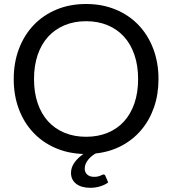

<svg xmlns="http://www.w3.org/2000/svg" viewBox="-20 -744 840 937"><path d="M146 -358Q146 -292 164 -239.8Q182 -187.5 215.2 -151.2Q248.5 -115 295.5 -95.8Q342.5 -76.5 400 -76.5Q458 -76.5 505 -95.8Q552 -115 585 -151.2Q618 -187.5 636 -239.8Q654 -292 654 -358Q654 -424 636 -476.5Q618 -529 585 -565.2Q552 -601.5 505 -621Q458 -640.5 400 -640.5Q342.5 -640.5 295.5 -621Q248.5 -601.5 215.2 -565.2Q182 -529 164 -476.5Q146 -424 146 -358ZM508 146.5Q492.5 158 469.5 165.2Q446.5 172.5 421 172.5Q376.5 172.5 351.5 152.8Q326.5 133 326.5 100Q326.5 73 343.2 49.5Q360 26 387 7.5Q311 5 248.2 -22.8Q185.5 -50.5 140.8 -98.8Q96 -147 71.5 -213Q47 -279 47 -358Q47 -438.5 72.5 -505.8Q98 -573 144.5 -621.8Q191 -670.5 256 -697.5Q321 -724.5 400 -724.5Q479 -724.5 544.2 -697.5Q609.5 -670.5 656 -621.8Q702.5 -573 728 -505.8Q753.5 -438.5 753.5 -358Q753.5 -283.5 731.5 -220.2Q709.5 -157 669.2 -109.5Q629 -62 572.5 -32.2Q516 -2.5 446.5 5Q437 10.5 427.5 18.2Q418 26 410.5 35.2Q403 44.5 398.2 55.5Q393.5 66.5 393.5 78.5Q393.5 97.5 406 108.2Q418.5 119 439 119Q450.5 119 458 117.2Q465.5 115.5 470.5 113.2Q475.5 111 478.8 109.2Q482 107.5 484.5 107.5Q491.5 107.5 494 113.5Z"/></svg>

Font: Lato 2
Style: Regular
Weight: 400
Designer: Lukasz Dziedzic with Adam Twardoch and Botio Nikoltchev
Foundry: tyPoland Lukasz Dziedzic
Version: Version 2.015; 2015-08-06; http://www.latofonts.com/